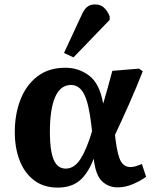

<svg xmlns="http://www.w3.org/2000/svg" viewBox="-20 -835 705 870"><path d="M241 15Q178 15 134.5 -18Q91 -51 69 -108Q47 -165 47 -237Q47 -317 72.5 -383Q98 -449 149 -488.5Q200 -528 276 -528Q338 -528 385 -491.5Q432 -455 447 -367H448Q457 -398 467.5 -435Q478 -472 489 -514L610 -524L627 -512Q597 -436 564 -361.5Q531 -287 501 -224L504 -199Q513 -129 528 -103.5Q543 -78 572 -78Q582 -78 595.5 -82Q609 -86 623 -92L642 -34Q618 -16 583 -1Q548 14 513 14Q471 14 442 -14Q413 -42 405 -114H404Q378 -48 340.5 -16.5Q303 15 241 15ZM278 -71Q317 -71 345 -115Q373 -159 397 -240L394 -267Q383 -365 361.5 -407.5Q340 -450 302 -450Q254 -450 230 -395.5Q206 -341 206 -235Q206 -153 223 -112Q240 -71 278 -71ZM313 -575 270 -595 348 -763Q360 -791 374 -803Q388 -815 411 -815Q435 -815 451 -800.5Q467 -786 477 -761V-745Z"/></svg>

Font: Literata 12pt
Style: Bold Italic
Weight: 700
Italic angle: -2°
Designer: Latin by Veronika Burian and Jose Scaglione. Greek by Irene Vlachou. Cyrillic by Vera Evstafieva
Foundry: TypeTogether
Version: Version 3.002